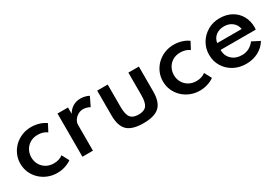

<svg xmlns="http://www.w3.org/2000/svg" viewBox="30 -1241 2829 1971"><g transform="rotate(-30 1445.0 -256.0)"><path d="M335.5 16Q386 16 431 1.2Q476 -13.5 506.5 -36.5L461.5 -120.5Q418.5 -87 354.5 -87Q303.5 -87 264.8 -109.5Q226 -132 204.2 -170.2Q182.5 -208.5 182.5 -256Q182.5 -301 203.2 -339.5Q224 -378 262.2 -401.5Q300.5 -425 353.5 -425Q418.5 -425 462 -391.5L506.5 -475.5Q476.5 -499 430.8 -513.5Q385 -528 335 -528Q274.5 -528 223 -506.5Q171.5 -485 133.2 -447.5Q95 -410 73.8 -360.8Q52.5 -311.5 52.5 -256Q52.5 -198.5 74.5 -149Q96.5 -99.5 135.5 -62.5Q174.5 -25.5 225.8 -4.8Q277 16 335.5 16Z M640.5 0H765V-305Q765 -335 782.8 -361.2Q800.5 -387.5 829 -403.8Q857.5 -420 889.5 -420Q908.5 -420 930 -414Q951.5 -408 968 -398L1019.5 -503.5Q1000.5 -514.5 973.8 -521.2Q947 -528 921.5 -528Q820 -528 765 -437.5V-512H640.5Z M1358 16Q1489.5 16 1547.2 -38.2Q1605 -92.5 1605 -217.5V-512H1480.5V-245.5Q1480.5 -158.5 1452.8 -122.2Q1425 -86 1358 -86Q1291.5 -86 1263.5 -122.2Q1235.5 -158.5 1235.5 -245.5V-512H1111V-217.5Q1111 -92.5 1168.5 -38.2Q1226 16 1358 16Z M2025.5 16Q2076 16 2121 1.2Q2166 -13.5 2196.5 -36.5L2151.5 -120.5Q2108.5 -87 2044.5 -87Q1993.5 -87 1954.8 -109.5Q1916 -132 1894.2 -170.2Q1872.5 -208.5 1872.5 -256Q1872.5 -301 1893.2 -339.5Q1914 -378 1952.2 -401.5Q1990.5 -425 2043.5 -425Q2108.5 -425 2152 -391.5L2196.5 -475.5Q2166.5 -499 2120.8 -513.5Q2075 -528 2025 -528Q1964.5 -528 1913 -506.5Q1861.5 -485 1823.2 -447.5Q1785 -410 1763.8 -360.8Q1742.5 -311.5 1742.5 -256Q1742.5 -198.5 1764.5 -149Q1786.5 -99.5 1825.5 -62.5Q1864.5 -25.5 1915.8 -4.8Q1967 16 2025.5 16Z M2576.5 16Q2656 16 2720.8 -18.2Q2785.5 -52.5 2822 -113.5L2731.5 -160Q2673 -84 2583 -84Q2509 -84 2462.8 -127.5Q2416.5 -171 2416.5 -240.5H2833.5Q2836 -257 2836 -265.5Q2836 -344 2802.2 -403Q2768.5 -462 2708.2 -495Q2648 -528 2568 -528Q2490.5 -528 2427.2 -491.5Q2364 -455 2326.8 -393.2Q2289.5 -331.5 2289.5 -255Q2289.5 -178 2327 -116.5Q2364.5 -55 2429.5 -19.5Q2494.5 16 2576.5 16ZM2422 -318.5Q2429.5 -371 2469 -402Q2508.5 -433 2567.5 -433Q2624 -433 2663.5 -401.8Q2703 -370.5 2712.5 -318.5Z"/></g></svg>

Font: Spartan SemiBold
Style: Regular
Weight: 600
Designer: Matt Bailey, Mirko Velimirovic
Foundry: Matt Bailey
Version: Version 1.003; ttfautohint (v1.8.3)